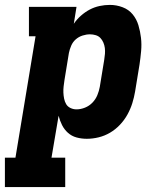

<svg xmlns="http://www.w3.org/2000/svg" viewBox="-51 -558 671 783"><path d="M-31 205V85H12L94 -410H67V-530H261L250 -461Q262 -479 279 -494Q296 -509 315 -519Q334 -529 355 -533.5Q376 -538 397 -538Q424 -538 449 -528.5Q474 -519 490 -499.5Q506 -480 513.5 -455Q521 -430 524 -403.5Q527 -377 524.5 -349.5Q522 -322 518 -295L500 -185Q496 -161 488.5 -137Q481 -113 468.5 -90.5Q456 -68 438 -49Q420 -30 398 -17Q376 -4 351.5 2Q327 8 303 8Q281 8 261 2.5Q241 -3 226 -16.5Q211 -30 202 -48Q193 -66 188 -86L159 85H215V205ZM261 -112Q278 -112 295.5 -119Q313 -126 326 -139.5Q339 -153 346 -170Q353 -187 356 -204L374 -314Q376 -326 377 -338.5Q378 -351 376.5 -362.5Q375 -374 370.5 -384.5Q366 -395 358.5 -403Q351 -411 339.5 -414.5Q328 -418 316 -418Q301 -418 285.5 -413Q270 -408 258 -397.5Q246 -387 239.5 -372Q233 -357 230 -342L212 -232Q210 -219 208.5 -206Q207 -193 207.5 -180.5Q208 -168 210.5 -155.5Q213 -143 219 -133Q225 -123 236.5 -117.5Q248 -112 261 -112Z"/></svg>

Font: Iosevka Curly Slab HvExObl
Style: Regular
Weight: 900
Width: 7
Italic angle: -9°
Monospace: yes
Designer: Belleve Invis
Foundry: Belleve Invis
Version: Version 11.1.0; ttfautohint (v1.8.3)